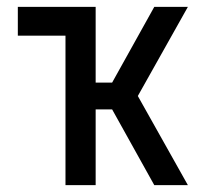

<svg xmlns="http://www.w3.org/2000/svg" viewBox="-20 -540 640 560"><path d="M430 0 307 -221H259V0H171V-436H32V-520H259V-299H307L430 -520H528L382 -260L528 0Z"/></svg>

Font: Iosevka Medium Extended
Style: Regular
Weight: 500
Width: 7
Monospace: yes
Designer: Belleve Invis
Foundry: Belleve Invis
Version: Version 32.5.0; ttfautohint (v1.8.4)